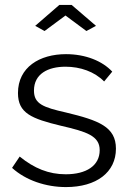

<svg xmlns="http://www.w3.org/2000/svg" viewBox="-20 -750 527 780"><path d="M161 -624 246 -687 331 -624 370 -645 271 -730H221L123 -645ZM248 10C372 10 451 -50 451 -146C451 -235 381 -261 248 -293C155 -314 118 -328 118 -382C118 -450 175 -479 246 -479C306 -479 364 -459 403 -419L436 -459C396 -502 328 -530 248 -530C141 -530 53 -477 53 -372C53 -290 108 -268 228 -239C332 -215 385 -198 385 -140C385 -77 331 -42 247 -42C178 -42 119 -66 60 -114L29 -68C85 -17 167 10 248 10Z"/></svg>

Font: Raleway Reg
Style: Regular
Weight: 400
Designer: Matt McInerney, Pablo Impallari, Rodrigo Fuenzalida
Foundry: Matt McInerney, Pablo Impallari, Rodrigo Fuenzalida
Version: Version 3.00 July 28, 2015